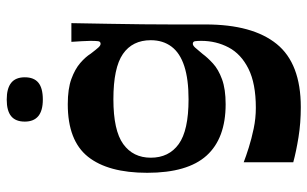

<svg xmlns="http://www.w3.org/2000/svg" viewBox="-196 -534 936 585"><g transform="rotate(-90 272.5 -242.0)"><path d="M238 206Q190 206 146.5 199Q103 192 70 183V32Q88 39 115 47.5Q142 56 173 62.5Q204 69 236 69Q310 69 355 46.5Q400 24 420 -14Q440 -52 440 -97Q440 -109 439 -116Q438 -123 431 -123Q426 -123 419.5 -116Q413 -109 400 -93Q389 -78 371 -61.5Q353 -45 323 -34Q293 -23 247 -23Q143 -23 90.5 -81Q38 -139 38 -262Q38 -381 87 -442.5Q136 -504 247 -504Q294 -504 324 -493Q354 -482 372.5 -466Q391 -450 401 -434Q414 -417 420 -410.5Q426 -404 431 -404Q438 -404 439 -411.5Q440 -419 440 -435Q440 -445 439 -461Q438 -477 437 -493H494Q493 -436 492 -380Q491 -324 490.5 -275Q490 -226 490 -189Q490 -166 490 -149Q490 -132 490 -117Q490 -102 490 -84Q490 59 430.5 132.5Q371 206 238 206ZM262 -136Q323 -136 363 -149Q403 -162 422.5 -188Q442 -214 442 -251Q442 -307 400 -336Q358 -365 262 -365Q167 -365 125.5 -335Q84 -305 84 -251Q84 -196 125.5 -166Q167 -136 262 -136ZM261 -580Q194 -580 194 -635Q194 -663 210.5 -676.5Q227 -690 261 -690Q295 -690 312 -676.5Q329 -663 329 -635Q329 -607 312.5 -593.5Q296 -580 261 -580Z"/></g></svg>

Font: Ojuju
Style: Bold
Weight: 700
Designer: Chisaokwu Joboson, Mirko Velimirovic
Foundry: Udi Foundry
Version: Version 1.000